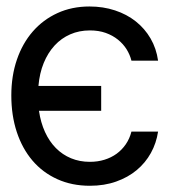

<svg xmlns="http://www.w3.org/2000/svg" viewBox="-20 -573 580 604"><path d="M298.3 -224.4H102.6Q108 -187.5 121.6 -157.7Q135.3 -127.8 155.9 -107.1Q176.5 -86.3 203.5 -75.1Q230.5 -63.9 262.8 -63.9Q287.3 -63.9 308.6 -70.5Q329.9 -77.1 346.8 -89.3Q363.6 -101.6 375.7 -119.1Q387.8 -136.7 393.5 -159.1H477.3Q471.9 -122.9 454.7 -91.8Q437.5 -60.7 410 -37.8Q382.5 -14.9 345.3 -1.8Q308.2 11.4 262.8 11.4Q206 11.4 160.2 -9.4Q114.3 -30.2 82.2 -67.8Q50.1 -105.5 32.8 -157.7Q15.6 -209.9 15.6 -272.7Q15.6 -334.2 33.2 -385.5Q50.8 -436.8 83.1 -473.9Q115.4 -511 160.7 -531.8Q206 -552.6 261.4 -552.6Q304.7 -552.6 341.8 -540.3Q378.9 -528.1 407.1 -505.7Q435.4 -483.3 453.7 -451.9Q471.9 -420.5 477.3 -382.1H393.5Q388.8 -400.9 378.2 -418Q367.5 -435 351 -448.3Q334.5 -461.6 312.5 -469.5Q290.5 -477.3 262.8 -477.3Q229 -477.3 201 -465Q172.9 -452.8 151.8 -429.9Q130.7 -407 117.5 -374.8Q104.4 -342.7 100.9 -302.6H298.3Z"/></svg>

Font: Fast_Sans-Dotted
Style: Regular
Weight: 400
Version: Version 3.018